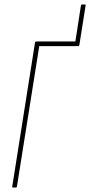

<svg xmlns="http://www.w3.org/2000/svg" viewBox="-20 -841 404 861"><path d="M39 0Q34 0 35 -5L137 -650Q138 -655 143 -655H318L343 -817Q344 -821 349 -821H360Q365 -821 364 -817L336 -640Q335 -634 331 -634H156L56 -5Q55 0 50 0Z"/></svg>

Font: Sofia Sans Extra Condensed Thin
Style: Italic
Weight: 250
Italic angle: -9°
Version: Version 4.100